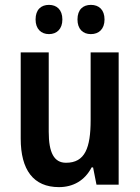

<svg xmlns="http://www.w3.org/2000/svg" viewBox="-20 -758 574 788"><path d="M126 -678C126 -639 149 -618 181 -618C213 -618 236 -639 236 -678C236 -718 213 -738 181 -738C149 -738 126 -719 126 -678ZM298 -678C298 -639 320 -618 353 -618C386 -618 409 -639 409 -678C409 -718 386 -738 353 -738C321 -738 298 -719 298 -678ZM467 -543H352V-266C352 -151 329 -90 251 -90C202 -90 180 -131 180 -217V-543H65V-189C65 -61 117 10 222 10C280 10 328 -17 356 -71H362L376 0H467Z"/></svg>

Font: Noto Sans Tamil Condensed SemiBold
Style: Regular
Weight: 600
Width: 3
Designer: Jelle Bosma - Monotype Design Team
Foundry: Monotype Imaging Inc.
Version: Version 2.004